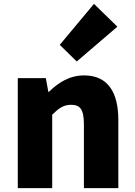

<svg xmlns="http://www.w3.org/2000/svg" viewBox="-20 -973 698 993"><path d="M377 -655 587 -835 466 -953 289 -741ZM72 0H250V-380C284 -413 308 -431 348 -431C393 -431 414 -409 414 -330V0H592V-352C592 -494 539 -583 415 -583C338 -583 280 -544 233 -498H230L217 -569H72Z"/></svg>

Font: Noto Sans JP Black
Style: Regular
Weight: 900
Designer: Ryoko NISHIZUKA  (kana, bopomofo & ideographs); Paul D. Hunt (Latin, Greek & Cyrillic); Sandoll Communications , Soo-you
Foundry: Adobe
Version: Version 2.002;hotconv 1.0.116;makeotfexe 2.5.65601